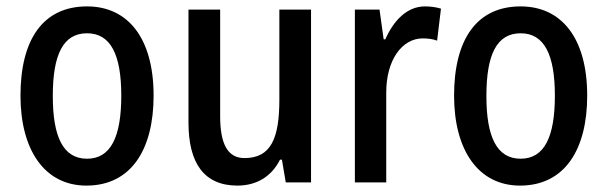

<svg xmlns="http://www.w3.org/2000/svg" viewBox="-20 -570 1898 600"><path d="M460 -271C460 -452 379 -550 252 -550C114 -550 44 -446 44 -271C44 -102 119 10 250 10C390 10 460 -103 460 -271ZM145 -270C145 -399 177 -466 252 -466C326 -466 359 -399 359 -271C359 -142 326 -74 252 -74C177 -74 145 -143 145 -270Z M952 -540H853V-259C853 -138 827 -76 744 -76C692 -76 668 -119 668 -207V-540H569V-187C569 -61 617 10 722 10C780 10 828 -17 855 -71H861L873 0H952Z M1308 -550C1252 -550 1210 -506 1184 -447H1179L1166 -540H1089V0H1187V-281C1187 -382 1236 -450 1301 -450C1317 -450 1333 -448 1346 -443L1358 -543C1342 -548 1324 -550 1308 -550Z M1815 -271C1815 -452 1734 -550 1607 -550C1469 -550 1399 -446 1399 -271C1399 -102 1474 10 1605 10C1745 10 1815 -103 1815 -271ZM1500 -270C1500 -399 1532 -466 1607 -466C1681 -466 1714 -399 1714 -271C1714 -142 1681 -74 1607 -74C1532 -74 1500 -143 1500 -270Z"/></svg>

Font: Noto Sans Thai Cond Med
Style: Regular
Weight: 500
Width: 3
Designer: Monotype Design Team
Foundry: Monotype Imaging Inc.
Version: Version 2.002